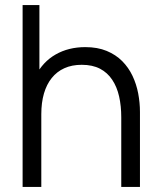

<svg xmlns="http://www.w3.org/2000/svg" viewBox="-20 -740 634 760"><path d="M460 0V-275.5Q460 -320.5 451.5 -358.2Q443 -396 424.2 -424.2Q405.5 -452.5 375.8 -468Q346 -483.5 303.5 -483.5Q264.5 -483.5 234.8 -470Q205 -456.5 184.8 -431.2Q164.5 -406 154 -370Q143.5 -334 143.5 -288L91.5 -299.5Q91.5 -382.5 120.5 -439Q149.5 -495.5 200.5 -524.5Q251.5 -553.5 317.5 -553.5Q366 -553.5 402.2 -538.5Q438.5 -523.5 463.8 -498Q489 -472.5 504.5 -439.8Q520 -407 527 -370.2Q534 -333.5 534 -297V0ZM69.5 0V-720H136V-313.5H143.5V0Z"/></svg>

Font: Manrope ExtraLight
Style: Regular
Weight: 400
Version: Version 4.504